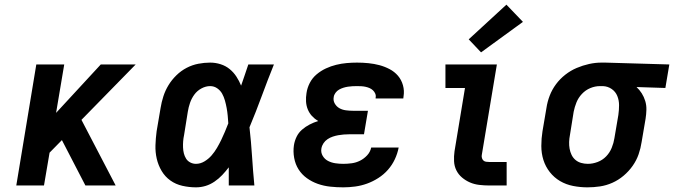

<svg xmlns="http://www.w3.org/2000/svg" viewBox="-20 -797 2896 825"><path d="M50 0 136 -520H256L221 -312L413 -520H563L330 -282L477 0H347L246 -195L193 -141L169 0Z M822 8Q793 8 764 1.5Q735 -5 712 -21.5Q689 -38 674.5 -62.5Q660 -87 653.5 -115Q647 -143 648 -173Q649 -203 653 -233L670 -333Q674 -358 682 -383Q690 -408 704 -431Q718 -454 738 -473.5Q758 -493 782 -505.5Q806 -518 832 -523Q858 -528 883 -528Q906 -528 928 -521Q950 -514 967 -500Q984 -486 996 -467.5Q1008 -449 1016 -429Q1024 -451 1031.5 -474Q1039 -497 1047 -520H1157Q1130 -453 1105 -385Q1080 -317 1052 -250Q1059 -188 1063 -125.5Q1067 -63 1073 0H963Q963 -19 963 -38.5Q963 -58 963 -78Q950 -61 935 -45Q920 -29 901.5 -16.5Q883 -4 863 2Q843 8 822 8ZM822 -93Q841 -93 858.5 -103.5Q876 -114 889 -129Q902 -144 912 -161Q922 -178 930.5 -195.5Q939 -213 946.5 -231Q954 -249 961 -267Q960 -283 958.5 -299.5Q957 -316 954 -332.5Q951 -349 946.5 -365Q942 -381 934.5 -394.5Q927 -408 913.5 -417.5Q900 -427 883 -427Q864 -427 845.5 -417Q827 -407 815 -390.5Q803 -374 796.5 -355Q790 -336 787 -317L771 -217Q768 -203 767 -190Q766 -177 766.5 -163.5Q767 -150 770 -138Q773 -126 779.5 -115.5Q786 -105 797.5 -99Q809 -93 822 -93Z M1455 8Q1427 8 1399 5Q1371 2 1345.5 -7Q1320 -16 1298.5 -31.5Q1277 -47 1263 -69Q1249 -91 1244 -118.5Q1239 -146 1243 -173Q1246 -192 1254.5 -209.5Q1263 -227 1278 -240Q1293 -253 1310.5 -262Q1328 -271 1347 -277Q1332 -286 1320.5 -298.5Q1309 -311 1302.5 -327Q1296 -343 1295 -361Q1294 -379 1297 -397Q1300 -419 1311 -440.5Q1322 -462 1340.5 -477.5Q1359 -493 1380.5 -503Q1402 -513 1424.5 -518.5Q1447 -524 1469.5 -526Q1492 -528 1514 -528Q1539 -528 1563.5 -525.5Q1588 -523 1610.5 -517Q1633 -511 1654 -500Q1675 -489 1690 -471.5Q1705 -454 1711.5 -430.5Q1718 -407 1714 -383Q1714 -381 1713.5 -379Q1713 -377 1713 -374H1594Q1594 -375 1594 -376Q1594 -377 1594 -377Q1596 -386 1592.5 -394.5Q1589 -403 1582.5 -409Q1576 -415 1568 -418.5Q1560 -422 1551 -424Q1542 -426 1532.5 -426.5Q1523 -427 1514 -427Q1504 -427 1494.5 -426.5Q1485 -426 1475 -424.5Q1465 -423 1455.5 -420Q1446 -417 1437 -412Q1428 -407 1421.5 -398Q1415 -389 1414 -380Q1411 -365 1418.5 -352Q1426 -339 1438.5 -332Q1451 -325 1466.5 -323Q1482 -321 1497 -321H1561L1544 -220H1480Q1468 -220 1456.5 -219Q1445 -218 1433.5 -216Q1422 -214 1410 -210Q1398 -206 1387.5 -199Q1377 -192 1370 -181.5Q1363 -171 1361 -159Q1358 -142 1366.5 -127.5Q1375 -113 1389.5 -105.5Q1404 -98 1421 -95.5Q1438 -93 1455 -93Q1473 -93 1491.5 -95.5Q1510 -98 1527 -106.5Q1544 -115 1557.5 -129.5Q1571 -144 1575 -163H1693Q1688 -137 1676.5 -112.5Q1665 -88 1647 -67.5Q1629 -47 1605.5 -32Q1582 -17 1557 -8Q1532 1 1506 4.5Q1480 8 1455 8Z M2082 0Q2061 0 2039.5 -2.5Q2018 -5 1999.5 -13Q1981 -21 1965.5 -34Q1950 -47 1941 -65Q1932 -83 1931 -104.5Q1930 -126 1933 -147L1978 -419H1894V-520H2115L2050 -130Q2049 -124 2051 -117.5Q2053 -111 2057.5 -107Q2062 -103 2068.5 -102Q2075 -101 2082 -101H2157V0ZM2047 -572 1994 -628 2156 -777 2227 -703Z M2504 8Q2473 8 2442.5 2Q2412 -4 2386.5 -19Q2361 -34 2342.5 -57.5Q2324 -81 2315 -109.5Q2306 -138 2306 -170Q2306 -202 2311 -233L2328 -333Q2332 -360 2342 -386Q2352 -412 2369 -435Q2386 -458 2409 -476Q2432 -494 2458 -505Q2484 -516 2511 -522Q2538 -528 2564 -528Q2569 -528 2573 -528Q2577 -528 2581 -528L2856 -520L2839 -419L2715 -423Q2728 -411 2737.5 -396Q2747 -381 2752.5 -363Q2758 -345 2757.5 -325.5Q2757 -306 2754 -287L2737 -187Q2733 -160 2724 -134Q2715 -108 2698.5 -84.5Q2682 -61 2659.5 -42Q2637 -23 2611 -11.5Q2585 0 2558 4Q2531 8 2504 8ZM2506 -93Q2527 -93 2548 -101Q2569 -109 2584.5 -125Q2600 -141 2608.5 -162Q2617 -183 2620 -203L2637 -303Q2640 -324 2640 -345Q2640 -366 2632.5 -384.5Q2625 -403 2608.5 -414.5Q2592 -426 2571 -427H2564Q2563 -427 2561 -427Q2559 -427 2558 -427Q2537 -427 2516.5 -418.5Q2496 -410 2480.5 -393.5Q2465 -377 2457 -357Q2449 -337 2445 -317L2429 -217Q2426 -202 2425.5 -187Q2425 -172 2427.5 -158Q2430 -144 2436 -131.5Q2442 -119 2452.5 -110Q2463 -101 2477 -97Q2491 -93 2506 -93Z"/></svg>

Font: Iosevka Etoile Oblique
Style: Bold
Weight: 700
Italic angle: -9°
Designer: Belleve Invis
Foundry: Belleve Invis
Version: Version 15.5.2; ttfautohint (v1.8.4)